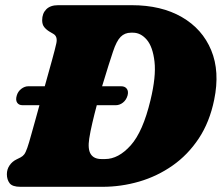

<svg xmlns="http://www.w3.org/2000/svg" viewBox="-20 -720 854 740"><path d="M6.5 -48.5Q6.5 -67.5 16.8 -82.5Q27 -97.5 43.5 -105.5L59.5 -113.5Q68 -118 73.5 -125.2Q79 -132.5 85.2 -150.2Q91.5 -168 101 -203Q108 -228 116 -256.5Q124 -285 132 -314.5H67Q52.5 -314.5 46 -324.5Q39.5 -334.5 44.5 -351.5Q49 -367.5 62 -377.5Q75 -387.5 89 -387.5H152.5Q168 -443 180.5 -488.2Q193 -533.5 197 -552.5Q203 -579.5 185.5 -589.5L171 -598Q158.5 -605.5 150.5 -615.5Q142.5 -625.5 142.5 -642Q142.5 -668 158.2 -684Q174 -700 204 -700H487.5Q601.5 -700 680.8 -654.2Q760 -608.5 794 -526.5Q828 -444.5 805.5 -335.5Q788 -249.5 746 -186.2Q704 -123 645 -81.8Q586 -40.5 516.5 -20.2Q447 0 374.5 0H59Q27.5 0 17 -14Q6.5 -28 6.5 -48.5ZM385 -107Q436.5 -107 483.8 -159.8Q531 -212.5 560 -334Q582 -425 575.5 -482.2Q569 -539.5 545.8 -566.8Q522.5 -594 492.5 -594H484.5Q461 -594 445 -578Q429 -562 415.5 -521Q410 -504 398.2 -467.8Q386.5 -431.5 373.5 -387.5H447Q462 -387.5 469 -377.5Q476 -367.5 471.5 -351.5Q466.5 -334.5 453.8 -324.5Q441 -314.5 426 -314.5H353Q343.5 -279 335.8 -245.8Q328 -212.5 324 -186.5Q317.5 -145 329.8 -126Q342 -107 371 -107Z"/></svg>

Font: Fraunces 9pt SuperSoft Black
Style: Italic
Weight: 900
Italic angle: -16°
Version: Version 1.000;[0bf87f6ff]